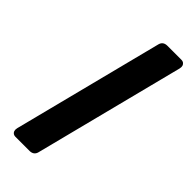

<svg xmlns="http://www.w3.org/2000/svg" viewBox="-230 -748 790 790"><g transform="rotate(45 165.0 -353.5)"><path d="M196.8 -685.5Q202.6 -706.5 226.1 -707H309.1Q315.4 -707 320.3 -704.1Q333 -695.8 328.6 -676.8L161.6 -21.5Q155.8 -0.5 132.3 0H49.3Q43 0 38.1 -2.9Q25.4 -11.2 29.8 -30.3Z"/></g></svg>

Font: Allan
Style: Bold
Weight: 500
Italic angle: -14.3°
Version: Version 1.002